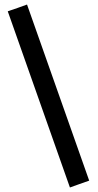

<svg xmlns="http://www.w3.org/2000/svg" viewBox="-20 -832 433 846"><path d="M57.1 -796.9 99.1 -812 373 -36.1 330.1 -21 288.1 -5.9 14.2 -782.2Z"/></svg>

Font: KJV1611
Style: Regular
Weight: 400
Version: Version 3.6.1